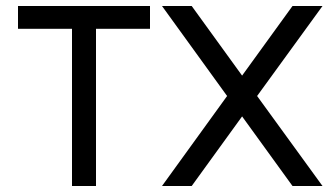

<svg xmlns="http://www.w3.org/2000/svg" viewBox="-20 -620 1095 640"><path d="M480 -524H300V0H220V-524H40V-600H480Z M1055 0H955L787 -232L619 0H520L737 -300L520 -600H619L787 -368L955 -600H1055L837 -300Z"/></svg>

Font: Gauge
Style: Regular
Weight: 400
Designer: Daniel Pimley
Foundry: Daniel Pimley
Version: Version 2.0